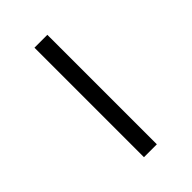

<svg xmlns="http://www.w3.org/2000/svg" viewBox="4 -409 274 274"><g transform="rotate(45 140.5 -272.0)"><path d="M30 -259H251V-285H30Z"/></g></svg>

Font: Noto Sans Armenian Condensed Thin
Style: Regular
Weight: 100
Width: 3
Designer: Monotype Design Team
Foundry: Monotype Imaging Inc.
Version: Version 2.008